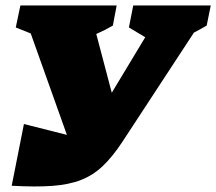

<svg xmlns="http://www.w3.org/2000/svg" viewBox="-20 -680 795 706"><path d="M23 3 68 -224 226 -184 93 -557 38 -579 55 -660H409L395 -586Q366 -569 334 -555L391 -339L514 -543L454 -579L470 -660H755L740 -586Q716 -572 693 -560L429 -157Q394 -104 358.5 -70Q323 -36 278.5 -18.5Q234 -1 172.5 3.5Q111 8 23 3Z"/></svg>

Font: Piazzolla SC Black
Style: Italic
Weight: 900
Italic angle: -11.3°
Designer: Juan Pablo del Peral
Foundry: Huerta Tipografica
Version: Version 1.330